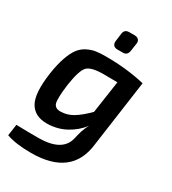

<svg xmlns="http://www.w3.org/2000/svg" viewBox="-214 -808 1010 1128"><g transform="rotate(30 291.0 -244.5)"><path d="M352 -573H314Q297 -573 288 -583Q279 -593 281 -610L288 -664Q292 -696 324 -696H361Q378 -696 387.5 -686.5Q397 -677 395 -660L387 -606Q382 -573 352 -573ZM542 -475 479 -25Q453 207 178 207Q74 207 11 184L22 107Q94 109 170 109Q332 109 357 7Q358 2 363 -18Q368 -38 371 -47.5Q374 -57 380.5 -73Q387 -89 395 -102Q357 -52 300 -21Q243 10 174 11Q91 12 56 -47.5Q21 -107 42 -253Q52 -320 68.5 -367Q85 -414 105 -440.5Q125 -467 154.5 -481.5Q184 -496 210.5 -500Q237 -504 277 -504Q421 -504 542 -475ZM411 -406 319 -407Q234 -407 207.5 -380Q181 -353 165 -247Q152 -146 161 -117.5Q170 -89 209 -90Q252 -91 290.5 -114Q329 -137 379 -187Z"/></g></svg>

Font: Exo 2.0 Semi Bold
Style: Italic
Weight: 600
Italic angle: -8°
Designer: Natanael Gama
Version: Version 1.001;PS 001.001;hotconv 1.0.70;makeotf.lib2.5.58329